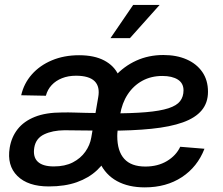

<svg xmlns="http://www.w3.org/2000/svg" viewBox="-20 -770 929 801"><path d="M183.6 7.8Q96.7 7.8 52.5 -35.9Q8.3 -79.6 20.5 -153.8Q27.8 -198.2 53.7 -231.2Q79.6 -264.2 125.5 -282.5Q171.4 -300.8 239.3 -300.8Q265.6 -301.3 289.3 -300.5Q313 -299.8 340.1 -299.1Q367.2 -298.3 402.8 -298.3L395.5 -225.1Q359.4 -225.1 321.5 -225.8Q283.7 -226.6 249 -226.6Q199.2 -226.1 164.3 -209.5Q129.4 -192.9 123 -154.3Q116.7 -115.2 137.5 -95.5Q158.2 -75.7 204.6 -75.7Q251 -75.7 283.7 -92.5Q316.4 -109.4 335.9 -137Q355.5 -164.6 360.8 -196.3L389.6 -363.3Q397.9 -408.2 374.8 -431.2Q351.6 -454.1 296.9 -454.1Q264.6 -454.1 238.8 -443.8Q212.9 -433.6 195.6 -415Q178.2 -396.5 171.4 -370.6L68.4 -372.6Q79.6 -421.9 112.8 -459.5Q146 -497.1 196.5 -518.3Q247.1 -539.6 310.1 -539.6Q373.5 -539.6 415 -517.6Q456.5 -495.6 474.4 -456.5Q492.2 -417.5 483.4 -365.7L444.8 -134.8L436.5 -133.3Q418.5 -91.3 384.5 -59.6Q350.6 -27.8 300.8 -10Q251 7.8 183.6 7.8ZM584 11.7Q516.1 11.7 468.3 -14.4Q420.4 -40.5 396 -92.3Q371.6 -144 374 -220.7Q376 -291 397.9 -349.6Q419.9 -408.2 458.5 -450.9Q497.1 -493.7 548.6 -517.1Q600.1 -540.5 661.6 -540.5Q716.8 -540.5 758.5 -522.2Q800.3 -503.9 824 -469.7Q847.7 -435.5 847.7 -387.2Q847.7 -341.3 821.5 -309.8Q795.4 -278.3 742.9 -259.5Q690.4 -240.7 611.6 -232.7Q532.7 -224.6 427.2 -224.6L438.5 -296.9Q529.3 -296.9 588.9 -302Q648.4 -307.1 682.9 -318.4Q717.3 -329.6 731.4 -348.1Q745.6 -366.7 745.6 -393.1Q745.6 -422.9 721.9 -438Q698.2 -453.1 657.2 -453.1Q610.4 -453.1 573.5 -432.9Q536.6 -412.6 512.7 -376.2Q488.8 -339.8 481 -291Q478 -272.9 475.1 -256.3Q472.2 -239.7 470.7 -226.3Q469.2 -212.9 469.2 -202.6Q469.2 -139.6 498.3 -107.4Q527.3 -75.2 586.4 -75.2Q638.2 -75.2 676.5 -98.1Q714.8 -121.1 731.9 -157.7L833 -149.4Q803.7 -73.7 738.8 -31Q673.8 11.7 584 11.7ZM440.9 -610.8 535.6 -749.5H646L522 -610.8Z"/></svg>

Font: Inter 24pt Medium
Style: Italic
Weight: 500
Italic angle: -9.3988°
Designer: Rasmus Andersson
Foundry: rsms
Version: Version 4.001;git-66647c0bb